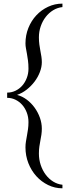

<svg xmlns="http://www.w3.org/2000/svg" viewBox="-20 -876 384 1060"><path d="M324.7 -836.9Q297.4 -834 273.7 -819.6Q250 -805.2 232.4 -782.5Q214.8 -759.8 204.8 -730.7Q194.8 -701.7 194.8 -669.9Q194.8 -648.4 197.3 -630.1Q199.7 -611.8 202.9 -595.5Q206.1 -579.1 208.5 -563.7Q210.9 -548.3 210.9 -532.7Q210.9 -506.3 200.2 -478.3Q189.5 -450.2 170.9 -425.5Q152.3 -400.9 127.4 -381.3Q102.5 -361.8 74.2 -352.1Q102.5 -344.7 127.4 -326.2Q152.3 -307.6 170.9 -282Q189.5 -256.3 200.2 -226.3Q210.9 -196.3 210.9 -166Q210.9 -147.9 208.5 -132.1Q206.1 -116.2 202.9 -100.1Q199.7 -84 197.3 -66.7Q194.8 -49.3 194.8 -28.3Q194.8 4.9 204.8 34.9Q214.8 64.9 232.4 88.4Q250 111.8 273.7 126.5Q297.4 141.1 324.7 144V163.6Q282.7 163.6 245.6 145.5Q208.5 127.4 180.7 96.7Q152.8 65.9 136.7 24.9Q120.6 -16.1 120.6 -62.5Q120.6 -79.6 123.3 -95.5Q126 -111.3 128.9 -127.7Q131.8 -144 134.5 -162.1Q137.2 -180.2 137.2 -201.7Q137.2 -230 127.9 -254.4Q118.7 -278.8 102.8 -296.9Q86.9 -314.9 65.4 -325.4Q43.9 -335.9 19.5 -335.9V-364.7Q43.9 -364.7 65.4 -375Q86.9 -385.3 102.8 -403.3Q118.7 -421.4 127.9 -445.6Q137.2 -469.7 137.2 -497.1Q137.2 -522 134.5 -541.7Q131.8 -561.5 128.9 -578.1Q126 -594.7 123.3 -608.9Q120.6 -623 120.6 -636.2Q120.6 -681.6 136.7 -721.7Q152.8 -761.7 180.7 -791.5Q208.5 -821.3 245.6 -838.6Q282.7 -856 324.7 -856Z"/></svg>

Font: Khmer Busra Bunong
Style: Regular
Weight: 400
Designer: D. Kanjahn
Version: Version 7.100; 2014